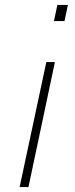

<svg xmlns="http://www.w3.org/2000/svg" viewBox="-20 -763 307 783"><path d="M200 -677 214 -743H257L243 -677ZM60 0 169 -510H204L96 0Z"/></svg>

Font: Saira Expanded Thin
Style: Italic
Weight: 250
Width: 7
Italic angle: -12°
Designer: Hector Gatti with collaboration of the Omnibus-Type team
Foundry: Omnibus-Type
Version: Version 1.101